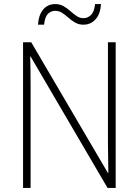

<svg xmlns="http://www.w3.org/2000/svg" viewBox="-20 -921 680 941"><path d="M547 0H507L130 -644H128Q129 -609 129.5 -574Q130 -539 130 -497V0H93V-714H133L509 -73H511Q511 -108 510 -148.5Q509 -189 509 -221V-714H547ZM166 -800Q170 -850 192.5 -875.5Q215 -901 251 -901Q274 -901 292 -890.5Q310 -880 325 -866.5Q340 -853 355.5 -842.5Q371 -832 389 -832Q410 -832 426 -847.5Q442 -863 446 -901H475Q472 -852 448 -826Q424 -800 389 -800Q366 -800 348 -810.5Q330 -821 315 -834.5Q300 -848 284.5 -858Q269 -868 250 -868Q231 -868 215.5 -853.5Q200 -839 196 -800Z"/></svg>

Font: Noto Sans Gujarati UI SemiCondensed ExtraLight
Style: Regular
Weight: 200
Width: 4
Designer: Jelle Bosma - Monotype Design Team, Universal Thirst
Foundry: Monotype Imaging Inc.
Version: Version 2.106; ttfautohint (v1.8.4.7-5d5b)